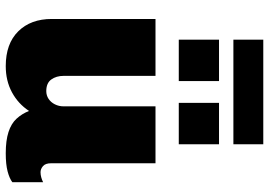

<svg xmlns="http://www.w3.org/2000/svg" viewBox="-154 -772 936 668"><g transform="rotate(90 314.0 -438.0)"><path d="M210 10Q132 10 89 -33.5Q46 -77 46 -150V-511H244V-191Q244 -166 256.5 -148.5Q269 -131 297 -131Q312 -131 324 -139Q336 -147 343 -161Q350 -175 350 -191V-511H548V-148Q548 -128 558 -119.5Q568 -111 579 -111Q588 -111 597 -113.5Q606 -116 614 -120V-13Q601 -3 576.5 3.5Q552 10 513 10Q469 10 439.5 0.5Q410 -9 393 -27.5Q376 -46 366 -71Q341 -33 301 -11.5Q261 10 210 10ZM118 -782V-886H482V-782ZM118 -592V-732H262V-592ZM338 -592V-732H482V-592Z"/></g></svg>

Font: Chivo Medium Black
Style: Regular
Weight: 900
Version: Version 2.002